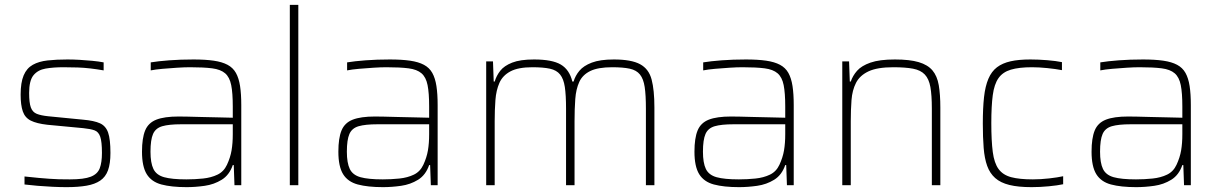

<svg xmlns="http://www.w3.org/2000/svg" viewBox="-20 -763 5026 791"><path d="M254 8Q228 8 196.5 6.5Q165 5 135 2.5Q105 0 81 -3V-36Q116 -32 140 -30Q164 -28 183.5 -26.5Q203 -25 222.5 -24.5Q242 -24 268 -24Q326 -24 354 -35Q382 -46 391 -70Q400 -94 400 -133Q400 -179 393 -199.5Q386 -220 369.5 -226Q353 -232 323 -235L175 -249Q131 -254 107 -266Q83 -278 74 -304Q65 -330 65 -373Q65 -423 77.5 -452.5Q90 -482 115 -496Q140 -510 176 -514Q212 -518 258 -518Q281 -518 307.5 -516.5Q334 -515 360 -512.5Q386 -510 407 -506V-473Q378 -478 352.5 -481Q327 -484 300.5 -485Q274 -486 241 -486Q200 -486 168 -480.5Q136 -475 118 -453Q100 -431 100 -380Q100 -340 107 -320.5Q114 -301 131.5 -294Q149 -287 179 -284L322 -270Q368 -266 392 -255Q416 -244 425.5 -216.5Q435 -189 435 -133Q435 -89 425 -61.5Q415 -34 393 -19Q371 -4 336.5 2Q302 8 254 8Z M749 8Q686 8 645 -3Q604 -14 584.5 -45.5Q565 -77 565 -138Q565 -194 578 -225.5Q591 -257 624 -270Q657 -283 716 -283Q728 -283 753 -282.5Q778 -282 810.5 -281Q843 -280 876.5 -279.5Q910 -279 939 -278V-324Q939 -380 932.5 -412.5Q926 -445 907.5 -461Q889 -477 854 -481.5Q819 -486 763 -486Q740 -486 709.5 -484Q679 -482 650 -479.5Q621 -477 601 -473V-506Q631 -511 677 -514.5Q723 -518 777 -518Q826 -518 860.5 -513Q895 -508 917.5 -496Q940 -484 952 -462.5Q964 -441 969 -408.5Q974 -376 974 -330V0H946L943 -83H939Q925 -42 893.5 -22.5Q862 -3 823.5 2.5Q785 8 749 8ZM748 -24Q783 -24 816.5 -27.5Q850 -31 876 -43.5Q902 -56 915 -84Q929 -114 934 -143.5Q939 -173 939 -210V-251H726Q676 -251 648.5 -243Q621 -235 610.5 -211Q600 -187 600 -138Q600 -92 612 -67Q624 -42 656 -33Q688 -24 748 -24Z M1174 0V-743H1209V0Z M1558 8Q1495 8 1454 -3Q1413 -14 1393.5 -45.5Q1374 -77 1374 -138Q1374 -194 1387 -225.5Q1400 -257 1433 -270Q1466 -283 1525 -283Q1537 -283 1562 -282.5Q1587 -282 1619.5 -281Q1652 -280 1685.5 -279.5Q1719 -279 1748 -278V-324Q1748 -380 1741.5 -412.5Q1735 -445 1716.5 -461Q1698 -477 1663 -481.5Q1628 -486 1572 -486Q1549 -486 1518.5 -484Q1488 -482 1459 -479.5Q1430 -477 1410 -473V-506Q1440 -511 1486 -514.5Q1532 -518 1586 -518Q1635 -518 1669.5 -513Q1704 -508 1726.5 -496Q1749 -484 1761 -462.5Q1773 -441 1778 -408.5Q1783 -376 1783 -330V0H1755L1752 -83H1748Q1734 -42 1702.5 -22.5Q1671 -3 1632.5 2.5Q1594 8 1558 8ZM1557 -24Q1592 -24 1625.5 -27.5Q1659 -31 1685 -43.5Q1711 -56 1724 -84Q1738 -114 1743 -143.5Q1748 -173 1748 -210V-251H1535Q1485 -251 1457.5 -243Q1430 -235 1419.5 -211Q1409 -187 1409 -138Q1409 -92 1421 -67Q1433 -42 1465 -33Q1497 -24 1557 -24Z M1983 0V-510H2011L2014 -427H2018Q2025 -451 2041 -471.5Q2057 -492 2090 -505Q2123 -518 2180 -518Q2255 -518 2290.5 -497Q2326 -476 2338 -427H2343Q2350 -451 2367 -471.5Q2384 -492 2418 -505Q2452 -518 2509 -518Q2581 -518 2617 -498.5Q2653 -479 2664.5 -435.5Q2676 -392 2676 -320V0H2641V-315Q2641 -371 2636 -404.5Q2631 -438 2616.5 -456Q2602 -474 2574.5 -480Q2547 -486 2502 -486Q2444 -486 2412 -470.5Q2380 -455 2366.5 -425.5Q2353 -396 2350 -355Q2347 -314 2347 -264V0H2312V-315Q2312 -371 2307 -404.5Q2302 -438 2287.5 -456Q2273 -474 2245.5 -480Q2218 -486 2173 -486Q2115 -486 2083 -469Q2051 -452 2037.5 -421.5Q2024 -391 2021 -350.5Q2018 -310 2018 -264V0Z M3025 8Q2962 8 2921 -3Q2880 -14 2860.5 -45.5Q2841 -77 2841 -138Q2841 -194 2854 -225.5Q2867 -257 2900 -270Q2933 -283 2992 -283Q3004 -283 3029 -282.5Q3054 -282 3086.5 -281Q3119 -280 3152.5 -279.5Q3186 -279 3215 -278V-324Q3215 -380 3208.5 -412.5Q3202 -445 3183.5 -461Q3165 -477 3130 -481.5Q3095 -486 3039 -486Q3016 -486 2985.5 -484Q2955 -482 2926 -479.5Q2897 -477 2877 -473V-506Q2907 -511 2953 -514.5Q2999 -518 3053 -518Q3102 -518 3136.5 -513Q3171 -508 3193.5 -496Q3216 -484 3228 -462.5Q3240 -441 3245 -408.5Q3250 -376 3250 -330V0H3222L3219 -83H3215Q3201 -42 3169.5 -22.5Q3138 -3 3099.5 2.5Q3061 8 3025 8ZM3024 -24Q3059 -24 3092.5 -27.5Q3126 -31 3152 -43.5Q3178 -56 3191 -84Q3205 -114 3210 -143.5Q3215 -173 3215 -210V-251H3002Q2952 -251 2924.5 -243Q2897 -235 2886.5 -211Q2876 -187 2876 -138Q2876 -92 2888 -67Q2900 -42 2932 -33Q2964 -24 3024 -24Z M3450 0V-510H3478L3481 -427H3485Q3493 -451 3511 -471.5Q3529 -492 3566 -505Q3603 -518 3667 -518Q3728 -518 3765 -507Q3802 -496 3821.5 -473Q3841 -450 3847.5 -412Q3854 -374 3854 -320V0H3819V-315Q3819 -371 3813 -404.5Q3807 -438 3790 -456Q3773 -474 3741.5 -480Q3710 -486 3660 -486Q3594 -486 3558 -469Q3522 -452 3506.5 -421.5Q3491 -391 3488 -350.5Q3485 -310 3485 -264V0Z M4230 8Q4175 8 4138.5 -1Q4102 -10 4080 -29.5Q4058 -49 4047 -79.5Q4036 -110 4032.5 -153.5Q4029 -197 4029 -254Q4029 -318 4034 -363Q4039 -408 4052 -438.5Q4065 -469 4087.5 -486Q4110 -503 4143.5 -510.5Q4177 -518 4225 -518Q4258 -518 4294.5 -515Q4331 -512 4355 -507V-474Q4329 -479 4294.5 -482.5Q4260 -486 4232 -486Q4178 -486 4144.5 -476Q4111 -466 4093.5 -441Q4076 -416 4070 -371Q4064 -326 4064 -256Q4064 -183 4070 -137Q4076 -91 4094 -66.5Q4112 -42 4146 -33Q4180 -24 4235 -24Q4267 -24 4302.5 -28Q4338 -32 4360 -37V-4Q4337 1 4300.5 4.5Q4264 8 4230 8Z M4661 8Q4598 8 4557 -3Q4516 -14 4496.5 -45.5Q4477 -77 4477 -138Q4477 -194 4490 -225.5Q4503 -257 4536 -270Q4569 -283 4628 -283Q4640 -283 4665 -282.5Q4690 -282 4722.5 -281Q4755 -280 4788.5 -279.5Q4822 -279 4851 -278V-324Q4851 -380 4844.5 -412.5Q4838 -445 4819.5 -461Q4801 -477 4766 -481.5Q4731 -486 4675 -486Q4652 -486 4621.5 -484Q4591 -482 4562 -479.5Q4533 -477 4513 -473V-506Q4543 -511 4589 -514.5Q4635 -518 4689 -518Q4738 -518 4772.5 -513Q4807 -508 4829.5 -496Q4852 -484 4864 -462.5Q4876 -441 4881 -408.5Q4886 -376 4886 -330V0H4858L4855 -83H4851Q4837 -42 4805.5 -22.5Q4774 -3 4735.5 2.5Q4697 8 4661 8ZM4660 -24Q4695 -24 4728.5 -27.5Q4762 -31 4788 -43.5Q4814 -56 4827 -84Q4841 -114 4846 -143.5Q4851 -173 4851 -210V-251H4638Q4588 -251 4560.5 -243Q4533 -235 4522.5 -211Q4512 -187 4512 -138Q4512 -92 4524 -67Q4536 -42 4568 -33Q4600 -24 4660 -24Z"/></svg>

Font: Saira Thin
Style: Regular
Weight: 100
Designer: Hector Gatti with collaboration of the Omnibus-Type team
Foundry: Omnibus-Type
Version: Version 1.101